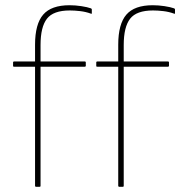

<svg xmlns="http://www.w3.org/2000/svg" viewBox="-20 -714 689 734"><path d="M117 0Q116 0 115 -1Q114 -2 114 -3V-459H34Q32 -459 31 -459.5Q30 -460 30 -462V-475Q30 -477 31 -478Q32 -479 34 -479H114V-543Q114 -622 145 -658Q176 -694 246 -694Q268 -694 291 -690.5Q314 -687 328 -682Q331 -680 331 -678V-663Q331 -660 327 -662Q308 -669 286.5 -671.5Q265 -674 247 -674Q184 -674 159.5 -642.5Q135 -611 135 -542V-479H304Q308 -479 308 -475V-462Q308 -461 307 -460Q306 -459 304 -459H135V-3Q135 0 132 0ZM435 0Q434 0 433 -1Q432 -2 432 -3V-459H352Q350 -459 349 -459.5Q348 -460 348 -462V-475Q348 -477 349 -478Q350 -479 352 -479H432V-543Q432 -622 463 -658Q494 -694 564 -694Q586 -694 609 -690.5Q632 -687 646 -682Q649 -680 649 -678V-663Q649 -660 645 -662Q626 -669 604.5 -671.5Q583 -674 565 -674Q502 -674 477.5 -642.5Q453 -611 453 -542V-479H622Q626 -479 626 -475V-462Q626 -461 625 -460Q624 -459 622 -459H453V-3Q453 0 450 0Z"/></svg>

Font: Sofia Sans Semi Condensed Thin
Style: Regular
Weight: 250
Version: Version 4.100